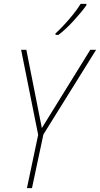

<svg xmlns="http://www.w3.org/2000/svg" viewBox="-20 -971 516 991"><path d="M119 0 177 -275 89 -714H116L196 -310L446 -714H476L204 -277L145 0ZM267 -791H282Q320 -820 361.5 -865.5Q403 -911 426 -944V-951H396Q377 -919 339.5 -875Q302 -831 266 -798Z"/></svg>

Font: Noto Sans UI SemiCondensed Thin
Style: Italic
Weight: 250
Width: 4
Italic angle: -12°
Designer: Monotype Design Team
Foundry: Monotype Imaging Inc.
Version: Version 1.901